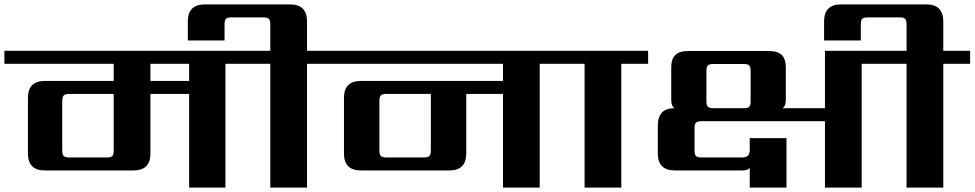

<svg xmlns="http://www.w3.org/2000/svg" viewBox="-40 -853 4431 873"><path d="M820 -485V-563H644V-485ZM477 -169V-426H276Q257 -426 250 -419.5Q243 -413 243 -394V-169Q243 -150 250 -143.5Q257 -137 276 -137H445Q464 -137 470.5 -143.5Q477 -150 477 -169ZM1107 -622V-563H985V0H820V-426H644V-155Q644 -78 567 -78H164Q87 -78 87 -155V-408Q87 -485 164 -485H477V-563H-20V-622Z M1478 -622V-563H1356V0H1189V-563H1067V-622H1189V-742Q1189 -761 1182.5 -767.5Q1176 -774 1157 -774H1013Q994 -774 987.5 -767.5Q981 -761 981 -742V-669H814V-755Q814 -833 891 -833H1279Q1356 -833 1356 -755V-622Z M1919 -169V-426H1718Q1699 -426 1692 -419.5Q1685 -413 1685 -394V-169Q1685 -150 1692 -143.5Q1699 -137 1718 -137H1886Q1905 -137 1912 -143.5Q1919 -150 1919 -169ZM2536 -622V-563H2414V0H2247V-426H2080V-155Q2080 -78 2003 -78H1601Q1524 -78 1524 -155V-408Q1524 -485 1601 -485H2247V-563H1438V-622Z M2907 -622V-563H2785V0H2618V-563H2496V-622Z M3373 -393V-530Q3373 -549 3366.5 -555.5Q3360 -562 3340 -562H3205Q3185 -562 3178.5 -555.5Q3172 -549 3172 -530V-393Q3172 -374 3179 -367.5Q3186 -361 3206 -361H3340Q3360 -361 3366.5 -367.5Q3373 -374 3373 -393ZM4000 -622V-563H3878V0H3711V-302H3151Q3131 -302 3124.5 -295.5Q3118 -289 3118 -270V-169Q3118 -150 3124.5 -143.5Q3131 -137 3151 -137H3332Q3352 -137 3360.5 -145Q3369 -153 3369 -174V-225H3536V0H3369V-89Q3359 -78 3335 -78H3029Q2951 -78 2951 -155V-282Q2951 -361 3026 -361H3027Q3012 -370 3012 -400V-545Q3012 -585 3030.5 -603Q3049 -621 3089 -621H3456Q3496 -621 3514.5 -603Q3533 -585 3533 -545V-400Q3533 -370 3518 -361H3711V-622Z M4371 -622V-563H4249V0H4082V-563H3960V-622H4082V-742Q4082 -761 4075.5 -767.5Q4069 -774 4050 -774H3906Q3887 -774 3880.5 -767.5Q3874 -761 3874 -742V-669H3707V-755Q3707 -833 3784 -833H4172Q4249 -833 4249 -755V-622Z"/></svg>

Font: Sarpanch
Style: Bold
Weight: 700
Designer: Manushi Parikh (Devanagari and Latin), Jyotish Sonowal (Devanagari)
Foundry: Indian Type Foundry
Version: Version 2.004;PS 1.0;hotconv 1.0.78;makeotf.lib2.5.61930; tt